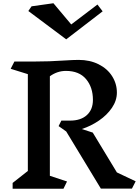

<svg xmlns="http://www.w3.org/2000/svg" viewBox="-20 -1166 858 1186"><path d="M795 -1H603L389 -354L342 -387L359 -421H413Q479 -421 516.5 -455Q554 -489 554 -549Q554 -627 511.5 -677.5Q469 -728 387 -728Q334 -728 288 -695V-80L394 -45L372 0H58V-36L152 -110V-708L46 -741L69 -786H195Q286 -786 372 -792Q436 -796 466 -796Q535 -796 589 -769Q643 -742 672.5 -695.5Q702 -649 702 -594Q702 -545 671.5 -500Q641 -455 591 -421Q541 -387 485 -369L553 -347L702 -101L818 -46ZM389 -923 155 -1098 175 -1127 310 -1146 420 -1015 582 -1138 614 -1096Z"/></svg>

Font: Inknut Antiqua Medium
Style: Regular
Weight: 500
Designer: Claus Eggers Sørensen
Foundry: Claus Eggers Sørensen
Version: Version 1.003; ttfautohint (v1.8.2) -l 8 -r 50 -G 200 -x 14 